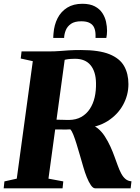

<svg xmlns="http://www.w3.org/2000/svg" viewBox="-31 -1022 759 1042"><path d="M-11 0 -7 -37.5 60 -52.5 147 -690 81.5 -704.5 86 -743H234Q266.5 -743 291.5 -745Q316.5 -747 343.5 -748.8Q370.5 -750.5 408 -750.5Q507 -750.5 563 -727.8Q619 -705 642.5 -663.5Q666 -622 666 -565.5Q666 -506 637 -453Q608 -400 553.5 -365.2Q499 -330.5 421.5 -325.5L454 -343Q479 -342.5 500.2 -325Q521.5 -307.5 538.5 -281Q555.5 -254.5 568.5 -225.8Q581.5 -197 590 -173Q599.5 -147.5 608 -123.8Q616.5 -100 626.5 -81Q636.5 -62 649.8 -50.8Q663 -39.5 682.5 -38L678 0H485.5Q474 0 462.2 -17Q450.5 -34 440 -60.2Q429.5 -86.5 421.5 -114.5Q412 -146.5 402.8 -179Q393.5 -211.5 384.5 -240.5Q375.5 -269.5 367.2 -290.5Q359 -311.5 350.5 -320Q343 -319.5 331.8 -319.2Q320.5 -319 307.5 -319.2Q294.5 -319.5 282.2 -319.5Q270 -319.5 260.5 -319.5L266.5 -373Q273.5 -372.5 284 -372.2Q294.5 -372 306 -371.8Q317.5 -371.5 327.5 -371.2Q337.5 -371 343.5 -371Q382 -371.5 410 -387.2Q438 -403 456.2 -430.5Q474.5 -458 482.8 -494Q491 -530 490 -571.5Q489 -633.5 460.5 -668.2Q432 -703 376 -703Q366 -703 352.8 -702.2Q339.5 -701.5 326.2 -698.8Q313 -696 302.5 -690.5L323.5 -722.5L232 -52.5L312.5 -37.5L308.5 0ZM416 -1001.5Q457 -1001.5 483.5 -987.5Q510 -973.5 524.5 -951.2Q539 -929 544.5 -903.5Q550 -878 550 -854.5Q550 -844 548.8 -834Q547.5 -824 546 -816H487.5Q487.5 -820 487.5 -824.8Q487.5 -829.5 487.5 -834.5Q487 -856 480 -872Q473 -888 456.2 -897.2Q439.5 -906.5 410 -906.5Q374.5 -906.5 354.5 -892.8Q334.5 -879 326 -858Q317.5 -837 317 -816H258Q258 -823 258.5 -829Q259 -835 259.5 -841.5Q263 -887 281.5 -923.2Q300 -959.5 333.8 -980.5Q367.5 -1001.5 416 -1001.5Z"/></svg>

Font: Merriweather 72pt Black
Style: Italic
Weight: 900
Italic angle: -7.8°
Version: Version 2.101